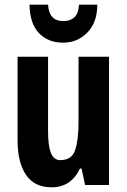

<svg xmlns="http://www.w3.org/2000/svg" viewBox="-20 -789 541 819"><path d="M445 -547V0H343L328 -70H321Q283 10 200 10Q127 10 91 -43Q55 -96 55 -190V-547H185V-229Q185 -168 197 -137Q209 -106 237 -106Q286 -106 300.5 -148.5Q315 -191 315 -269V-547ZM395 -769Q395 -694 353 -650.5Q311 -607 249 -607Q185 -607 146 -648Q107 -689 106 -769H185Q189 -699 250 -699Q280 -699 297.5 -715.5Q315 -732 317 -769Z"/></svg>

Font: Noto Sans Myanmar ExtraCondensed
Style: Bold
Weight: 700
Width: 2
Designer: Monotype Design Team
Foundry: Monotype Imaging Inc.
Version: Version 2.107; ttfautohint (v1.8.4.7-5d5b)